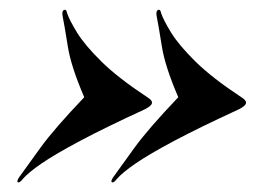

<svg xmlns="http://www.w3.org/2000/svg" viewBox="-20 -449 550 392"><path d="M482 -237.5Q480.5 -232.5 468 -226Q386.5 -188.5 335.8 -161.5Q285 -134.5 257.2 -115.5Q229.5 -96.5 218 -83Q212 -75 208.5 -77Q205.5 -78.5 211 -87Q227 -109.5 255 -148Q283 -186.5 344 -250.5Q317 -313 310.5 -354Q304 -395 299.5 -418Q298.5 -427 302.5 -428.5Q307.5 -431 309 -422Q314 -407.5 329.5 -382.2Q345 -357 379.2 -323.2Q413.5 -289.5 473.5 -250Q484 -243.5 482 -237.5ZM290 -237.5Q288.5 -232.5 276 -226Q194.5 -188.5 143.8 -161.5Q93 -134.5 65.2 -115.5Q37.5 -96.5 26 -83Q20 -75 16.5 -77Q13.5 -78.5 19 -87Q35 -109.5 63 -148Q91 -186.5 152 -250.5Q125 -313 118.5 -354Q112 -395 107.5 -418Q106.5 -427 110.5 -428.5Q115.5 -431 117 -422Q122 -407.5 137.5 -382.2Q153 -357 187.2 -323.2Q221.5 -289.5 281.5 -250Q292 -243.5 290 -237.5Z"/></svg>

Font: Fraunces 144pt
Style: Bold Italic
Weight: 700
Italic angle: -16°
Version: Version 1.000;[b76b70a41]